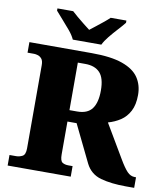

<svg xmlns="http://www.w3.org/2000/svg" viewBox="-98 -1012 950 1094"><g transform="rotate(10 376.5 -465.5)"><path d="M21 0V-61H59Q78 -61 95.5 -70Q113 -79 113 -116V-597Q113 -622 103.5 -633.5Q94 -645 81.5 -649Q69 -653 59 -653H21V-714H382Q494 -714 560 -690.5Q626 -667 654.5 -624.5Q683 -582 683 -525Q683 -468 663.5 -431Q644 -394 612 -373Q580 -352 541 -341L655 -148Q682 -102 701.5 -81.5Q721 -61 746 -61H753V0H706Q619 0 559 -17Q499 -34 471 -90L366 -306H313V-116Q313 -79 326.5 -70Q340 -61 362 -61H386V0ZM358 -372Q417 -372 443.5 -407.5Q470 -443 470 -513Q470 -585 441 -616Q412 -647 356 -647H313V-372ZM262 -771Q252 -794 230 -820.5Q208 -847 184.5 -873Q161 -899 145 -918V-931H236Q247 -921 266.5 -904Q286 -887 307.5 -870.5Q329 -854 344 -842Q359 -854 380.5 -870.5Q402 -887 422.5 -904Q443 -921 453 -931H544V-918Q529 -899 505 -873Q481 -847 459.5 -820.5Q438 -794 427 -771Z"/></g></svg>

Font: Noto Serif Devanagari Black
Style: Regular
Weight: 900
Designer: Universal Thirst, Indian Type Foundry and the Monotype Design Team
Foundry: Monotype Imaging Inc.
Version: Version 2.004; ttfautohint (v1.8.4.7-5d5b)